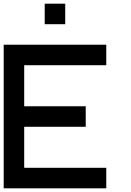

<svg xmlns="http://www.w3.org/2000/svg" viewBox="-20 -1020 707 1040"><path d="M111.1 -111.1H555.6V0H0V-777.8H555.6V-666.7H111.1V-444.4H444.4V-333.3H111.1ZM333.3 -888.9H222.2V-1000H333.3Z"/></svg>

Font: Pixeloid Mono
Style: Regular
Weight: 400
Monospace: yes
Designer: GGBotNet
Foundry: GGBotNet
Version: 0.5